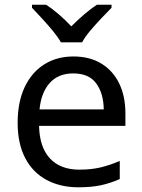

<svg xmlns="http://www.w3.org/2000/svg" viewBox="-20 -786 604 816"><path d="M292 -546Q361 -546 410.5 -516Q460 -486 486.5 -431.5Q513 -377 513 -304V-251H146Q148 -160 192.5 -112.5Q237 -65 317 -65Q368 -65 407.5 -74.5Q447 -84 489 -102V-25Q448 -7 408 1.5Q368 10 313 10Q237 10 178.5 -21Q120 -52 87.5 -113.5Q55 -175 55 -264Q55 -352 84.5 -415Q114 -478 167.5 -512Q221 -546 292 -546ZM291 -474Q228 -474 191.5 -433.5Q155 -393 148 -321H421Q420 -389 389 -431.5Q358 -474 291 -474ZM239 -606Q226 -629 204 -655.5Q182 -682 158 -708Q134 -734 116 -753V-766H176Q202 -749 230 -725Q258 -701 283 -674Q310 -701 338 -725Q366 -749 392 -766H454V-753Q435 -734 410.5 -708Q386 -682 363.5 -655.5Q341 -629 329 -606Z"/></svg>

Font: Noto Sans Tifinagh Tawellemmet
Style: Regular
Weight: 400
Designer: JamraPatel
Foundry: JamraPatel LLC
Version: Version 2.006; ttfautohint (v1.8.4.7-5d5b)